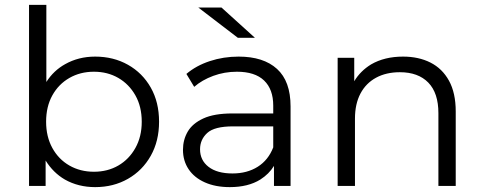

<svg xmlns="http://www.w3.org/2000/svg" viewBox="-20 -762 1981 787"><path d="M561 -263Q561 -325 535 -371Q509 -417 465 -442.5Q421 -468 365 -468Q309 -468 264.5 -442.5Q220 -417 194.5 -371Q169 -325 169 -263Q169 -202 194.5 -155.5Q220 -109 264.5 -83.5Q309 -58 365 -58Q421 -58 465 -83.5Q509 -109 535 -155.5Q561 -202 561 -263ZM99 0V-742H170V-426Q200 -473 247 -499Q302 -530 370 -530Q445 -530 504.5 -496.5Q564 -463 598 -403Q632 -343 632 -263Q632 -184 598 -123.5Q564 -63 504.5 -29Q445 5 370 5Q301 5 246 -26Q198 -54 167 -104V0Z M922 5Q863 5 819.5 -14.5Q776 -34 753 -68.5Q730 -103 730 -148Q730 -189 749.5 -222.5Q769 -256 813.5 -276.5Q858 -297 933 -297H1100V-329Q1100 -396 1062.5 -432Q1025 -468 951 -468Q900 -468 854 -451Q808 -434 776 -406L744 -459Q784 -493 840 -511.5Q896 -530 958 -530Q1060 -530 1115.5 -479.5Q1171 -429 1171 -326V0H1103V-82Q1083 -49 1047 -26Q997 5 922 5ZM1100 -244H935Q859 -244 829.5 -217Q800 -190 800 -150Q800 -105 835 -78Q870 -51 933 -51Q993 -51 1036.5 -78.5Q1080 -106 1100 -158ZM955 -607 793 -731H888L1025 -607Z M1632 -530Q1696 -530 1744.5 -505.5Q1793 -481 1820.5 -431Q1848 -381 1848 -305V0H1777V-298Q1777 -381 1735.5 -423.5Q1694 -466 1619 -466Q1563 -466 1521.5 -443.5Q1480 -421 1457.5 -378.5Q1435 -336 1435 -276V0H1364V-525H1432V-429Q1457 -471 1501 -498Q1556 -530 1632 -530Z"/></svg>

Font: Modern
Style: Small
Weight: 400
Designer: Julieta Ulanovsky
Foundry: Julieta Ulanovsky
Version: Version 8.000